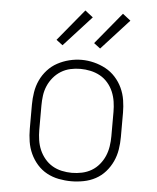

<svg xmlns="http://www.w3.org/2000/svg" viewBox="-54 -810 708 865"><g transform="rotate(5 300.0 -378.0)"><path d="M300 8Q272 8 243.5 2.5Q215 -3 190 -16.5Q165 -30 146 -51.5Q127 -73 115 -99Q103 -125 98.5 -153.5Q94 -182 94 -210V-320Q94 -348 98.5 -376.5Q103 -405 115 -431Q127 -457 146.5 -478.5Q166 -500 191 -513.5Q216 -527 244 -534Q272 -541 300 -541Q328 -541 356 -534Q384 -527 409 -513.5Q434 -500 453.5 -478.5Q473 -457 485 -431Q497 -405 501.5 -376.5Q506 -348 506 -320V-210Q506 -182 501.5 -153.5Q497 -125 485 -99Q473 -73 454 -51.5Q435 -30 410 -16.5Q385 -3 356.5 2.5Q328 8 300 8ZM300 -30Q323 -30 346 -35Q369 -40 388.5 -51.5Q408 -63 423 -81Q438 -99 447 -120Q456 -141 459.5 -164Q463 -187 463 -210V-320Q463 -343 459.5 -366Q456 -389 447 -410.5Q438 -432 422.5 -450Q407 -468 387 -479Q367 -490 344 -495Q321 -500 298 -500Q275 -500 252.5 -495Q230 -490 210.5 -478Q191 -466 176 -448Q161 -430 152 -409Q143 -388 140 -365.5Q137 -343 137 -320V-210Q137 -187 140.5 -164Q144 -141 153 -120Q162 -99 177 -81Q192 -63 211.5 -51.5Q231 -40 254 -35Q277 -30 300 -30ZM378 -599 349 -621 467 -764 503 -736ZM208 -599 179 -621 297 -764 333 -736Z"/></g></svg>

Font: Iosevka Curly Slab XLtEx
Style: Regular
Weight: 200
Width: 7
Monospace: yes
Designer: Belleve Invis
Foundry: Belleve Invis
Version: Version 11.1.0; ttfautohint (v1.8.3)